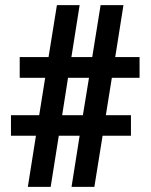

<svg xmlns="http://www.w3.org/2000/svg" viewBox="-20 -731 592 751"><path d="M246.1 -426.8 223.1 -280.3H304.2L328.1 -426.8ZM259.8 0 291.5 -200.2H210L178.2 0H88.9L120.6 -200.2H22.9V-280.3H133.3L156.7 -426.8H57.1V-507.8H169.9L202.6 -710.9H291.5L259.3 -507.8H340.8L373.5 -710.9H462.9L430.7 -507.8H525.9V-426.8H417.5L394 -280.3H492.2V-200.2H381.3L349.1 0Z"/></svg>

Font: Ufes Sans
Style: Bold
Weight: 700
Designer: Ricardo Esteves & Filipe Motta
Foundry: ProDesignUfes - Ricardo Esteves, Filipe Motta (This is a derivative work, based on Roboto family, by Christian Robertson
Version: Version 2.0